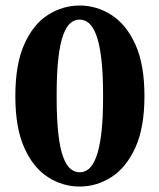

<svg xmlns="http://www.w3.org/2000/svg" viewBox="-20 -666 582 701"><path d="M270.8 15.1Q208.6 15.1 154.8 -19.5Q101 -54.1 68.5 -126.9Q36 -199.7 36 -314.9Q36 -431.1 68.5 -504.1Q101 -577 154.8 -611.4Q208.6 -645.8 270.8 -645.8Q333 -645.8 386.9 -611.4Q440.8 -577 474.1 -504.1Q507.4 -431.1 507.4 -314.9Q507.4 -199.7 474.1 -126.9Q440.8 -54.1 386.9 -19.5Q333 15.1 270.8 15.1ZM270.8 -37Q288.9 -37 304.1 -49.2Q319.2 -61.5 331.1 -92.3Q343 -123 349.7 -177.2Q356.4 -231.5 356.4 -314.9Q356.4 -399.1 349.7 -453.6Q343 -508.1 331.1 -538.9Q319.2 -569.6 304.1 -582Q288.9 -594.5 270.8 -594.5Q252.8 -594.5 237.7 -582.2Q222.5 -569.9 211 -539.2Q199.4 -508.4 193.1 -453.9Q186.8 -399.4 186.8 -314.9Q186.8 -230.8 193.1 -176.4Q199.4 -122 211 -91.8Q222.5 -61.5 237.7 -49.2Q252.8 -37 270.8 -37Z"/></svg>

Font: Source Serif 4 Variable
Style: Regular
Weight: 400
Designer: Frank Grießhammer
Foundry: Adobe
Version: Version 4.005;hotconv 1.1.0;makeotfexe 2.6.0